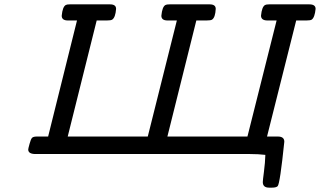

<svg xmlns="http://www.w3.org/2000/svg" viewBox="-20 -714 1483 890"><path d="M110.8 -21Q110.8 -24.9 117.2 -47.9Q123 -69.8 128.9 -75.4Q134.8 -81.1 150.9 -81.1H203.1L336.9 -619.1H294.9Q266.1 -619.1 266.1 -641.1Q270 -683.1 285.2 -690.9Q290 -693.8 303.2 -693.8H490.2Q518.1 -693.8 518.1 -672.9Q515.1 -632.8 500 -623Q494.1 -619.1 475.1 -619.1H428.2L293.9 -81.1H665L799.8 -619.1H756.8Q728 -619.1 728 -641.1Q731.9 -683.1 747.1 -690.9Q752 -693.8 766.1 -693.8H952.1Q980 -693.8 980 -672.9Q978 -632.8 962.9 -623Q957 -619.1 937 -619.1H890.1L755.9 -81.1H1127L1262.2 -619.1H1220.2Q1190.4 -619.1 1189.9 -641.1Q1193.8 -683.1 1209 -690.9Q1213.9 -693.8 1228 -693.8H1414.1Q1442.9 -693.8 1442.9 -672.9Q1439 -632.8 1424.8 -623Q1418.9 -619.1 1399.9 -619.1H1353L1217.8 -81.1H1268.1Q1297.9 -81.1 1297.9 -57.1Q1277.8 137.7 1267.1 148.9Q1260.3 155.8 1241.2 155.8H1227.1Q1198.2 155.8 1198.2 129.9Q1198.2 122.1 1203.6 81.1Q1209 40 1210 3.9Q1177.7 0 1139.2 0H145Q110.8 0 110.8 -21Z"/></svg>

Font: CMU Concrete
Style: BoldItalic
Weight: 700
Italic angle: -14.04°
Version: Version 0.7.0